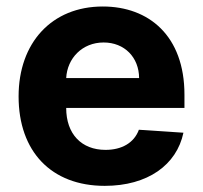

<svg xmlns="http://www.w3.org/2000/svg" viewBox="-20 -573 638 603"><path d="M308.9 10.7C443.9 10.7 534.8 -55 556.1 -156.2L416.2 -165.5C400.9 -123.9 361.9 -102.3 311.4 -102.3C235.8 -102.3 187.9 -152.3 187.9 -233.7V-234H559.3V-275.6C559.3 -460.9 447.1 -552.6 302.9 -552.6C142.4 -552.6 38.4 -438.6 38.4 -270.2C38.4 -97.3 141 10.7 308.9 10.7ZM187.9 -327.8C191.1 -389.9 238.3 -439.6 305.4 -439.6C371.1 -439.6 416.5 -392.8 416.9 -327.8Z"/></svg>

Font: Karasuma Gothic
Style: Bold
Weight: 700
Designer: Rasmus Andersson / Ryoko Nishizuka
Foundry: Genbu
Version: Version 1.00